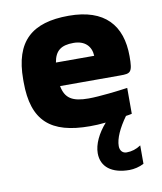

<svg xmlns="http://www.w3.org/2000/svg" viewBox="-84 -577 748 884"><g transform="rotate(-10 290.5 -135.0)"><path d="M541 -277C541 -422 465 -509 297 -509C125 -509 40 -435 40 -256V-244C40 -62 123 9 306 9C329 9 353 8 380 5C342 48 319 96 319 138C319 202 368 239 450 239C471 239 498 233 518 222V136C497 150 475 157 451 157C432 157 420 143 420 122C420 87 441 41 477 -9C486 -10 496 -12 505 -14V-135C463 -129 373 -118 322 -118C247 -118 213 -138 202 -197H483C532 -197 541 -200 541 -277ZM202 -307C211 -361 239 -382 297 -382C350 -382 379 -352 381 -307Z"/></g></svg>

Font: LT Wave Text Black
Style: Regular
Weight: 900
Designer: Daniel Lyons
Version: Version 2.5 (Glyphs App)